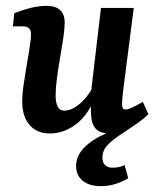

<svg xmlns="http://www.w3.org/2000/svg" viewBox="-20 -448 542 656"><path d="M150 8Q106 8 81 -21Q56 -50 56 -100Q56 -127 60.5 -157.5Q65 -188 70 -217.5Q75 -247 79 -271Q81 -285 83.5 -301.5Q86 -318 86 -331Q86 -346 78.5 -352Q71 -358 57 -358H24L29 -403Q63 -416 89 -422Q115 -428 139 -428Q201 -428 201 -370Q201 -361 200 -350Q199 -339 197 -323Q192 -290 185.5 -252.5Q179 -215 174.5 -180Q170 -145 170 -121Q170 -100 176.5 -85Q183 -70 200 -70Q217 -70 235.5 -81Q254 -92 272 -113Q290 -134 304 -162L313 -135Q286 -60 243 -26Q200 8 150 8ZM348 7Q320 7 306 -9.5Q292 -26 291 -60Q290 -74 290.5 -93.5Q291 -113 291 -133L325 -421H437L402 -148Q400 -132 398.5 -117Q397 -102 397 -91Q397 -74 409 -74Q417 -74 430.5 -80Q444 -86 468 -100L487 -58Q456 -27 418 -10Q380 7 348 7ZM324 188Q285 188 262.5 169.5Q240 151 240 119Q240 84 268.5 55.5Q297 27 340 9V-25L487 -58Q471 -42 448 -26Q425 -10 401 6Q369 26 349.5 45.5Q330 65 330 90Q330 108 339.5 116.5Q349 125 364 125Q374 125 385 123Q396 121 406 116L418 161Q397 174 373 181Q349 188 324 188Z"/></svg>

Font: Yrsa SemiBold
Style: Italic
Weight: 600
Italic angle: -7.10001°
Version: Version 2.004